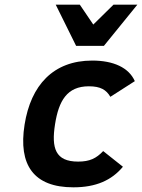

<svg xmlns="http://www.w3.org/2000/svg" viewBox="-20 -786 607 821"><path d="M314 -95C216.5 -95 199.2 -152.6 215.4 -255C231.2 -354.8 266.4 -417 360 -417C410.2 -417 434.7 -401.6 451.9 -372L556.5 -439C531 -496.9 465.3 -527 374.5 -527C207.6 -527 111.7 -421.3 85.1 -253C57.7 -80.5 123.9 15 293.6 15C390.7 15 457.5 -15.2 505.6 -73L421.2 -140C391.4 -108.4 363.1 -95 314 -95ZM424.4 -590 567.3 -766H465.3L378.9 -681L321.3 -766H218.3L305.4 -590Z"/></svg>

Font: Fog Sans
Style: It
Weight: 700
Foundry: Intel Corporation
Version: Version 1.00